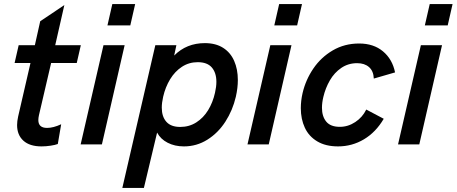

<svg xmlns="http://www.w3.org/2000/svg" viewBox="-20 -710 2245 944"><path d="M64 -95.2Q64 -113.8 69.3 -137.7L129.9 -400.4H51.8L71.8 -487.8H151.4L177.7 -605.5L296.4 -685.1L251.5 -487.8H377.4L357.4 -400.4H231.4L171.4 -143.1Q168.5 -129.9 168.5 -119.6Q168.5 -81.1 211.4 -81.1Q242.2 -81.1 280.8 -99.1L264.2 -2Q251.5 2.9 228.8 6.3Q206.1 9.8 184.1 9.8Q126 9.8 95 -18.3Q64 -46.4 64 -95.2Z M508.3 -585 532.2 -689.9H644.5L620.6 -585ZM376.5 0 488.8 -487.8H592.8L481 0Z M743.7 -487.8H847.2L836.4 -437Q897 -498 987.3 -498Q1040.5 -498 1076.9 -474.9Q1113.3 -451.7 1131.3 -410.6Q1149.4 -369.6 1149.4 -316.4Q1149.4 -277.8 1139.6 -234.4Q1124 -167.5 1088.1 -111.8Q1052.2 -56.2 999.5 -23.2Q946.8 9.8 884.3 9.8Q839.4 9.8 804.4 -8.1Q769.5 -25.9 752.4 -58.1L687.5 213.9H581.5ZM1037.1 -253.9Q1043.9 -283.7 1043.9 -307.6Q1043.9 -352.1 1021.5 -378.2Q999 -404.3 952.1 -404.3Q909.2 -404.3 874.5 -381.6Q839.8 -358.9 816.4 -320.3Q793 -281.7 782.2 -234.4Q775.4 -204.6 775.4 -180.7Q775.4 -136.7 797.9 -111.3Q820.3 -85.9 866.2 -85.9Q910.2 -85.9 945.1 -108.2Q980 -130.4 1003.2 -168.2Q1026.4 -206.1 1037.1 -253.9Z M1328.6 -585 1352.5 -689.9H1464.8L1440.9 -585ZM1196.8 0 1309.1 -487.8H1413.1L1301.3 0Z M1459 -178.2Q1459 -214.8 1467.8 -252.9Q1482.9 -317.4 1520.5 -372.8Q1558.1 -428.2 1616 -462.2Q1673.8 -496.1 1745.6 -496.1Q1816.9 -496.1 1863 -457.5Q1909.2 -418.9 1922.4 -354L1817.9 -323.7Q1816.4 -360.8 1794.4 -380.1Q1772.5 -399.4 1735.8 -399.4Q1692.4 -399.4 1658.2 -376.2Q1624 -353 1602.1 -315.2Q1580.1 -277.3 1569.8 -233.4Q1563 -205.1 1563 -180.2Q1563 -137.7 1584 -112.1Q1605 -86.4 1650.9 -86.4Q1691.4 -86.4 1726.8 -109.9Q1762.2 -133.3 1780.8 -171.4L1866.7 -126Q1828.1 -60.1 1769.5 -25.1Q1710.9 9.8 1642.1 9.8Q1581.1 9.8 1539.8 -14.9Q1498.5 -39.6 1478.8 -82Q1459 -124.5 1459 -178.2Z M2068.8 -585 2092.8 -689.9H2205.1L2181.2 -585ZM1937 0 2049.3 -487.8H2153.3L2041.5 0Z"/></svg>

Font: Acari Sans SemiBold
Style: Italic
Weight: 600
Italic angle: -13°
Designer: Alfredo Marco Pradil and Stefan Peev
Foundry: Hanken Design Co.
Version: Version 1.045;January 11, 2019;FontCreator 11.5.0.2425 64-bi